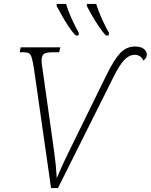

<svg xmlns="http://www.w3.org/2000/svg" viewBox="-20 -954 765 974"><path d="M152 -608Q146 -645 140.5 -662.5Q135 -680 125 -684.5Q115 -689 97 -689H80L85 -714H286L280 -689H250Q215 -689 203 -680.5Q191 -672 191 -646Q191 -636 193 -622Q195 -608 196 -602L254 -190Q260 -145 263 -115.5Q266 -86 268 -50Q279 -76 288 -96.5Q297 -117 307 -138Q317 -159 331 -188L520 -573Q558 -651 589.5 -684.5Q621 -718 665 -718Q695 -718 710 -705.5Q725 -693 725 -677Q725 -659 707 -647Q700 -663 688.5 -669.5Q677 -676 662 -676Q638 -676 613.5 -653Q589 -630 554 -560L274 0H239ZM517 -774Q500 -792 480.5 -821Q461 -850 445 -878.5Q429 -907 420 -924L421 -934H468Q478 -900 497 -858Q516 -816 533 -787L531 -774ZM364 -774Q346 -792 327 -821Q308 -850 292 -878.5Q276 -907 267 -924L268 -934H315Q325 -900 344 -858Q363 -816 380 -787L378 -774Z"/></svg>

Font: Noto Serif ExtraLight
Style: Italic
Weight: 200
Italic angle: -12°
Designer: Monotype Design Team
Foundry: Monotype Imaging Inc.
Version: Version 2.014; ttfautohint (v1.8.4.7-5d5b)